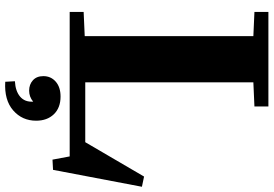

<svg xmlns="http://www.w3.org/2000/svg" viewBox="-172 -608 1020 715"><g transform="rotate(90 337.5 -250.0)"><path d="M24 -52 114 -56V-684L24 -688V-740H376V-688L286 -684V-58H509L637 -277L675 -269L612 62L574 64L562 0H24ZM358 136Q340 151 317 151Q294 151 278.5 137Q263 123 263 98Q263 70 283.5 52Q304 34 339 34Q381 34 405 59Q429 84 429 125Q429 177 390.5 210.5Q352 244 284 240L282 204Q319 202 339.5 184.5Q360 167 358 136Z"/></g></svg>

Font: Minipax
Style: Bold
Weight: 700
Designer: Raphaël Ronot, Igor Stepanchenko (Cyrillic)
Foundry: steppetype
Version: Version 1.002